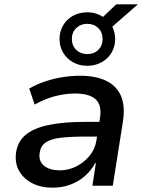

<svg xmlns="http://www.w3.org/2000/svg" viewBox="-20 -858 665 887"><path d="M222 9Q168 9 128 -12Q88 -33 68 -69Q48 -105 54 -152Q61 -203 98 -234.5Q135 -266 204 -280.5Q273 -295 374 -295H455L445 -227H373Q305 -227 259.5 -221.5Q214 -216 190.5 -199.5Q167 -183 163 -150Q158 -112 184.5 -91.5Q211 -71 256 -71Q296 -71 332 -89Q368 -107 393.5 -138Q419 -169 425 -207L442 -314Q451 -372 422 -399Q393 -426 327 -426Q284 -426 237.5 -414.5Q191 -403 140 -375L115 -449Q150 -469 189 -482Q228 -495 268.5 -501.5Q309 -508 350 -508Q422 -508 470 -485Q518 -462 538.5 -415.5Q559 -369 548 -297L501 0H407L423 -105H420Q402 -71 372.5 -45Q343 -19 305 -5Q267 9 222 9ZM383 -554Q346 -554 317 -570.5Q288 -587 271.5 -615Q255 -643 255 -678Q255 -712 271.5 -740.5Q288 -769 317 -785Q346 -801 383 -801Q405 -801 423 -795.5Q441 -790 456 -780L517 -838H617L499 -735Q505 -721 508.5 -707.5Q512 -694 512 -678Q512 -643 495.5 -615Q479 -587 449.5 -570.5Q420 -554 383 -554ZM383 -608Q414 -608 434 -627.5Q454 -647 454 -677Q454 -709 434 -728.5Q414 -748 383 -748Q353 -748 332.5 -728.5Q312 -709 312 -678Q312 -647 332.5 -627.5Q353 -608 383 -608Z"/></svg>

Font: Nunito Sans 7pt SemiBold
Style: Italic
Weight: 600
Italic angle: -9°
Designer: Vernon Adams
Foundry: Vernon Adams
Version: Version 3.101;gftools[0.9.27]